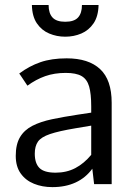

<svg xmlns="http://www.w3.org/2000/svg" viewBox="-20 -747 529 779"><path d="M192.4 12.2Q151.4 12.2 117.7 -1.5Q84 -15.1 64 -43.2Q43.9 -71.3 43.9 -114.7Q43.9 -161.6 61.3 -190.7Q78.6 -219.7 111.6 -236.6Q144.5 -253.4 190.9 -263.2Q237.3 -272.9 294.9 -281.7L350.1 -290V-314.9Q350.1 -366.7 341.6 -396.2Q333 -425.8 310.8 -438.5Q288.6 -451.2 246.6 -451.2Q200.7 -451.2 163.3 -438Q126 -424.8 91.3 -399.4Q91.3 -399.4 86.2 -407Q81.1 -414.6 74.7 -424.3Q68.4 -434.1 63.2 -441.4Q58.1 -448.7 58.1 -448.7Q98.6 -479 143.8 -494.6Q189 -510.3 250.5 -510.3Q339.4 -510.3 386.2 -466.6Q433.1 -422.9 433.1 -330.1V0H361.8L354.5 -62.5Q328.1 -25.9 287.1 -6.8Q246.1 12.2 192.4 12.2ZM205.6 -46.4Q250 -46.4 285.4 -64.9Q320.8 -83.5 350.1 -118.7V-237.3L286.6 -226.6Q218.8 -215.3 182.9 -203.1Q147 -190.9 134 -172.4Q121.1 -153.8 121.1 -123.5Q121.1 -84.5 140.1 -65.4Q159.2 -46.4 205.6 -46.4ZM244.6 -598.1Q210 -598.1 179.4 -611.1Q148.9 -624 129.6 -652.3Q110.4 -680.7 109.4 -726.6H177.2Q177.2 -693.4 193.1 -676Q209 -658.7 244.6 -658.7Q280.8 -658.7 296.6 -676Q312.5 -693.4 312.5 -726.6H379.9Q378.9 -680.7 359.6 -652.3Q340.3 -624 310.1 -611.1Q279.8 -598.1 244.6 -598.1Z"/></svg>

Font: Pontano Sans
Style: Regular
Weight: 400
Designer: Vernon Adams
Foundry: Vernon Adams
Version: Version 2.001